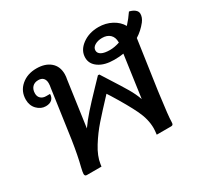

<svg xmlns="http://www.w3.org/2000/svg" viewBox="-130 -784 1008 957"><g transform="rotate(-30 374.5 -305.0)"><path d="M749 -563Q749 -542 733 -521Q707 -488 673 -467L633 -190L630 -167Q614 -48 614 -19Q614 -8 611 -4Q608 0 601 0H518Q521 -24 521 -36Q521 -88 494.5 -143Q468 -198 416 -282L403 -302Q341 -236 305 -195Q269 -154 238.5 -105Q208 -56 202 -14L200 0H116Q104 0 104 -13Q104 -22 110 -47Q125 -105 138 -190L177 -465Q180 -479 180 -492Q180 -510 170.5 -520.5Q161 -531 142 -531Q120 -531 107.5 -517.5Q95 -504 95 -481Q95 -463 106.5 -452.5Q118 -442 137 -442H159Q159 -422 146.5 -410.5Q134 -399 111 -399Q83 -399 61.5 -421Q40 -443 40 -477Q40 -525 75 -555.5Q110 -586 163 -586Q213 -586 242.5 -561Q272 -536 272 -491Q272 -482 271 -475.5Q270 -469 269 -464L232 -201Q255 -234 286 -269Q317 -304 368 -357L412 -403H420L453 -351Q489 -295 509.5 -260Q530 -225 542 -191L576 -433Q553 -429 522 -429Q467 -429 434 -451.5Q401 -474 401 -510Q401 -552 440 -581Q479 -610 534 -610Q575 -610 609 -592Q643 -574 660 -544Q684 -570 705 -601Q724 -597 736.5 -587Q749 -577 749 -563ZM528 -482Q554 -482 584 -492V-495Q584 -523 567.5 -538.5Q551 -554 523 -554Q498 -554 480.5 -543.5Q463 -533 463 -516Q463 -500 479.5 -491Q496 -482 528 -482Z"/></g></svg>

Font: Krub Medium
Style: Italic
Weight: 500
Italic angle: -8°
Designer: Ekaluck Peanpanawate
Foundry: Cadson Demak Co.,Ltd.
Version: Version 1.000; ttfautohint (v1.6)